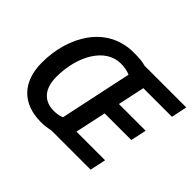

<svg xmlns="http://www.w3.org/2000/svg" viewBox="-153 -971 1228 1228"><g transform="rotate(45 460.5 -357.5)"><path d="M330 10C359 10 388 6 414 0H770L793 -108H534L579 -318H820L843 -425H601L640 -607H899L921 -714H543C514 -723 484 -725 436 -725C189 -725 65 -496 65 -264C65 -97 157 10 330 10ZM338 -99C248 -99 195 -158 195 -265C195 -457 289 -617 426 -617C460 -617 490 -611 512 -601L408 -112C387 -103 362 -99 338 -99Z"/></g></svg>

Font: Noto Sans SemiBold
Style: Italic
Weight: 600
Italic angle: -12°
Designer: Monotype Design Team
Foundry: Monotype Imaging Inc.
Version: Version 2.013